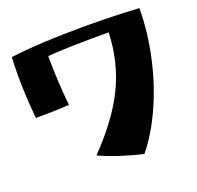

<svg xmlns="http://www.w3.org/2000/svg" viewBox="-133 -884 1075 1050"><g transform="rotate(-20 405.0 -359.0)"><path d="M284 -57Q434 -212 502.5 -355Q571 -498 577 -667Q321 -667 222 -658Q222 -518 237 -368Q152 -363 43 -363Q30 -497 30 -613Q30 -669 33 -721Q212 -743 467 -743Q621 -743 780 -734Q780 -599 749 -456.5Q718 -314 661.5 -188Q605 -62 533 25Q388 -9 284 -57Z"/></g></svg>

Font: Otomanopee One
Style: Regular
Weight: 400
Designer: Das Ende der Wildnis
Foundry: Gutenberg Labo
Version: Version 3.005